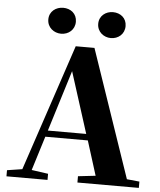

<svg xmlns="http://www.w3.org/2000/svg" viewBox="-62 -1009 885 1062"><g transform="rotate(5 380.5 -478.0)"><path d="M246 -812C287 -812 322 -840 322 -885C322 -930 287 -956 246 -956C206 -956 169 -930 169 -885C169 -840 206 -812 246 -812ZM522 -812C563 -812 598 -840 598 -885C598 -930 563 -956 522 -956C483 -956 446 -930 446 -885C446 -840 483 -812 522 -812ZM325 -611 433 -272H220ZM408 0H749V-35L679 -42L437 -750H333L98 -47L14 -34V0H242V-34L150 -47L209 -237H445L505 -46L408 -35Z"/></g></svg>

Font: Noto Serif CJK SC Black
Style: Regular
Weight: 900
Designer: Ryoko NISHIZUKA 西塚涼子 (kana & ideographs); Frank Grießhammer (Latin, Greek & Cyrillic); Wenlong ZHANG 张文龙 (bopomofo); San
Foundry: Adobe
Version: Version 2.001;hotconv 1.1.0;makeotfexe 2.6.0